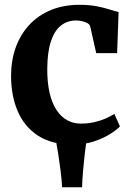

<svg xmlns="http://www.w3.org/2000/svg" viewBox="-20 -590 548 798"><path d="M238.1 188.2Q236.6 157.4 231.9 120.5Q227.3 83.5 222.1 50.7Q216.8 17.9 213.5 -0.2L338.9 -1.9Q336.2 15.6 332.4 48.6Q328.6 81.6 325.3 119.3Q322 156.9 321.1 188.2ZM26 -273.2Q25.9 -338.5 45.4 -392.8Q64.9 -447 102 -486.8Q139 -526.6 191.7 -548.3Q244.4 -570 310.5 -570Q352.2 -570 382.9 -563.8Q413.6 -557.7 435.7 -550.5Q457.8 -543.3 472.9 -540L466.8 -369.1H379.9L355.2 -479.2Q353.4 -488 343.6 -493.6Q333.8 -499.3 320.7 -502.1Q307.7 -504.9 296 -504.9Q260.8 -504.9 234.1 -484.5Q207.5 -464.1 192.2 -419.8Q176.9 -375.6 176.4 -303.1Q176.3 -246.4 186.2 -203.8Q196.2 -161.1 214.7 -133Q233.2 -104.8 259 -90.5Q284.8 -76.3 315.5 -76.3Q346.4 -76.3 372.2 -82.3Q398 -88.3 419 -97.5Q439.9 -106.7 455.3 -116.5L478.5 -64.7Q464.7 -49.8 436.2 -32.1Q407.7 -14.4 368.6 -1.7Q329.5 11 283.8 11Q195.2 11 138.2 -26.1Q81.2 -63.3 53.7 -127.6Q26.1 -192 26 -273.2Z"/></svg>

Font: Merriweather 7pt Light
Style: Regular
Weight: 300
Designer: Eben Sorkin
Foundry: Eben Sorkin
Version: Version 2.200;gftools[0.9.31]